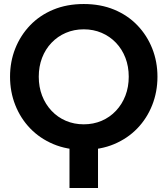

<svg xmlns="http://www.w3.org/2000/svg" viewBox="-20 -733 834 956"><path d="M326 203V-10H468V203ZM397 13Q313 13 245.5 -15.5Q178 -44 130 -94Q82 -144 56 -210Q30 -276 30 -351Q30 -426 56 -491.5Q82 -557 130 -607Q178 -657 245.5 -685Q313 -713 397 -713Q481 -713 548.5 -685Q616 -657 664 -607Q712 -557 738 -491.5Q764 -426 764 -351Q764 -276 738 -210Q712 -144 664 -94Q616 -44 548.5 -15.5Q481 13 397 13ZM397 -114Q445 -114 486 -131.5Q527 -149 557.5 -181.5Q588 -214 604.5 -257Q621 -300 621 -351Q621 -402 604.5 -445Q588 -488 557.5 -520Q527 -552 486 -569.5Q445 -587 397 -587Q349 -587 308 -569.5Q267 -552 236.5 -520Q206 -488 189.5 -445Q173 -402 173 -351Q173 -300 189.5 -257Q206 -214 236.5 -181.5Q267 -149 308 -131.5Q349 -114 397 -114Z"/></svg>

Font: MuseoModerno Thin SemiBold
Style: Regular
Weight: 600
Version: Version 1.003